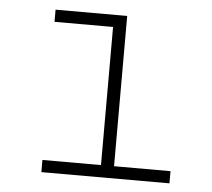

<svg xmlns="http://www.w3.org/2000/svg" viewBox="-44 -575 687 622"><g transform="rotate(5 300.0 -264.0)"><path d="M112.3 -528.3V-488.8H302.7V-39.6H112.3V0H528.8V-39.6H345.2V-528.3Z"/></g></svg>

Font: Roboto Mono ExtraLight
Style: Regular
Weight: 250
Monospace: yes
Designer: Google
Version: Version 3.000